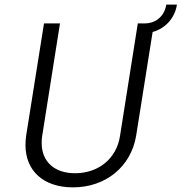

<svg xmlns="http://www.w3.org/2000/svg" viewBox="-20 -801 784 829"><path d="M744 -781H698C689 -724 644 -700 608 -700H575L498 -213C483 -117 406 -53 304 -53C214 -53 160 -104 160 -183C160 -193 160 -203 162 -213L239 -700H170L93 -216C91 -202 90 -188 90 -175C90 -63 168 8 295 8C436 8 546 -81 568 -216L639 -663C688 -676 734 -717 744 -781Z"/></svg>

Font: Arthouse Owned
Style: Italic
Weight: 400
Italic angle: -10°
Designer: Jeremy Tribby
Foundry: Tribby Type
Version: Version 1.000;PS 001.000;hotconv 1.0.88;makeotf.lib2.5.64775